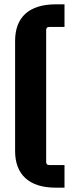

<svg xmlns="http://www.w3.org/2000/svg" viewBox="-20 -700 334 890"><path d="M279 170H240Q146 170 98 126Q50 82 50 0V-510Q50 -593 98 -636.5Q146 -680 240 -680H279V-575H208Q194 -575 194 -561V51Q194 65 208 65H279Z"/></svg>

Font: Gemunu Libre ExtraLight ExtraBold
Style: Regular
Weight: 800
Version: Version 1.100